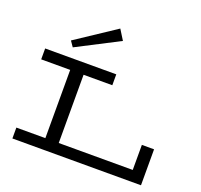

<svg xmlns="http://www.w3.org/2000/svg" viewBox="-164 -1189 1439 1375"><g transform="rotate(20 555.5 -502.0)"><path d="M1047 -274V0H67V-83H288V-603H67V-686H609V-603H390V-83H954V-274ZM250 -761 572 -927 524 -1004 221 -803Z"/></g></svg>

Font: BioRhyme Expanded
Style: Regular
Weight: 400
Width: 7
Designer: Aoife Mooney
Foundry: Aoife Mooney Type
Version: Version 1.000